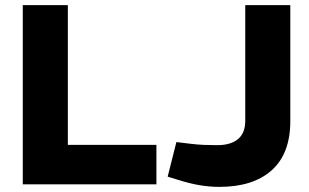

<svg xmlns="http://www.w3.org/2000/svg" viewBox="-20 -720 1206 750"><path d="M69 0V-700H245V-154H591V0ZM837 10Q799 10 760 3.5Q721 -3 674 -18L635 -30L669 -165L719 -159Q751 -155 776.5 -154Q802 -153 829 -153Q881 -153 909.5 -176.5Q938 -200 938 -248V-700H1114V-247Q1114 -120 1041.5 -55Q969 10 837 10Z"/></svg>

Font: REM
Style: Bold
Weight: 700
Designer: Octavio Pardo
Foundry: Ashler Design
Version: Version 1.005;gftools[0.9.28]